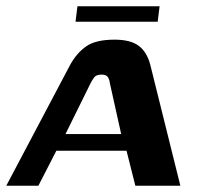

<svg xmlns="http://www.w3.org/2000/svg" viewBox="-43 -590 633 610"><path d="M-23 0 181 -386Q202 -423 232 -443.5Q262 -464 321 -464Q371 -464 397 -445Q423 -426 434 -386L530 0H387L359 -111H136L79 0ZM165 -164H342L306 -326Q305 -336 300 -344.5Q295 -353 280 -353Q263 -353 256.5 -344.5Q250 -336 245 -326ZM197 -521 203 -570H464L458 -521Z"/></svg>

Font: Genos SemiBold
Style: Italic
Weight: 600
Italic angle: -8°
Version: Version 1.010